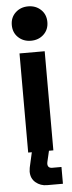

<svg xmlns="http://www.w3.org/2000/svg" viewBox="-60 -756 359 957"><g transform="rotate(-5 119.0 -278.0)"><path d="M182 0H56V-496H182ZM30 -640Q30 -678 55.5 -702Q81 -726 119 -726Q157 -726 182.5 -702Q208 -678 208 -640Q208 -602 182.5 -578Q157 -554 119 -554Q81 -554 55.5 -578Q30 -602 30 -640ZM167 -30 147 56Q146 59 146 64Q146 86 169 86H215V170H135Q103 170 79 150Q55 130 55 95Q55 91 57 77L58 72L81 -30Z"/></g></svg>

Font: Space Grotesk Variable
Style: Regular
Weight: 400
Designer: Florian Karsten (Space Grotesk), Colophon Foundry (Space Mono)
Foundry: Florian Karsten
Version: Version 1.106